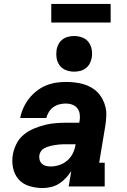

<svg xmlns="http://www.w3.org/2000/svg" viewBox="-20 -942 640 970"><path d="M195 8Q161 8 128 -2Q95 -12 74 -36Q53 -60 46 -93.5Q39 -127 45 -162Q50 -189 63.5 -216Q77 -243 100.5 -262Q124 -281 151.5 -292.5Q179 -304 207 -311Q235 -318 263 -320Q291 -322 319 -322H380L382 -330Q385 -347 383 -364Q381 -381 371.5 -394Q362 -407 346 -413Q330 -419 313 -419Q297 -419 280.5 -415Q264 -411 250 -401Q236 -391 227 -376.5Q218 -362 214 -346H82Q87 -372 98 -396.5Q109 -421 125.5 -442.5Q142 -464 164 -481.5Q186 -499 211 -509.5Q236 -520 261.5 -524Q287 -528 313 -528Q336 -528 358 -525.5Q380 -523 401 -517Q422 -511 440.5 -500.5Q459 -490 473.5 -475Q488 -460 498 -441Q508 -422 513 -401Q518 -380 517 -357.5Q516 -335 513 -312L481 -120H509V0H327L340 -78Q328 -59 312.5 -42.5Q297 -26 278 -14Q259 -2 237.5 3Q216 8 195 8ZM236 -101Q258 -101 280.5 -108.5Q303 -116 321 -132Q339 -148 349 -169.5Q359 -191 362 -213H319Q309 -213 299 -213Q289 -213 279.5 -212Q270 -211 260 -209.5Q250 -208 240.5 -206Q231 -204 221 -200.5Q211 -197 202 -192Q193 -187 187 -178Q181 -169 179 -159Q177 -147 180 -135Q183 -123 191.5 -115Q200 -107 211.5 -104Q223 -101 236 -101ZM355 -580Q333 -580 313.5 -587.5Q294 -595 281.5 -611.5Q269 -628 266 -649Q263 -670 266 -692Q269 -707 276.5 -720.5Q284 -734 297 -743.5Q310 -753 325 -756.5Q340 -760 355 -760Q376 -760 396 -752.5Q416 -745 428 -728.5Q440 -712 443.5 -691Q447 -670 443 -648Q440 -633 432.5 -619.5Q425 -606 412 -596.5Q399 -587 384 -583.5Q369 -580 355 -580ZM539 -828H239V-922H539Z"/></svg>

Font: Iosevka Etoile Heavy Oblique
Style: Regular
Weight: 900
Italic angle: -9°
Designer: Belleve Invis
Foundry: Belleve Invis
Version: Version 15.5.2; ttfautohint (v1.8.4)